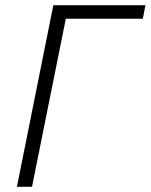

<svg xmlns="http://www.w3.org/2000/svg" viewBox="-20 -718 579 738"><path d="M45 0 185 -698H539L529 -646H233L103 0Z"/></svg>

Font: IBM Plex Sans Light
Style: Italic
Weight: 300
Italic angle: -11.31°
Designer: Mike Abbink, Paul van der Laan, Pieter van Rosmalen
Foundry: Bold Monday
Version: Version 3.201